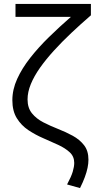

<svg xmlns="http://www.w3.org/2000/svg" viewBox="-20 -740 494 979"><path d="M388 219 322 200.5Q343.5 160.5 351 135Q358.5 109.5 358.5 90.5Q358.5 58 335.8 36.8Q313 15.5 277 -1.2Q241 -18 200.8 -35.2Q160.5 -52.5 124.5 -76.5Q88.5 -100.5 65.8 -137.2Q43 -174 43 -229Q43 -283.5 67.5 -337.5Q92 -391.5 134.2 -445.2Q176.5 -499 230 -551.2Q283.5 -603.5 341.5 -654H59V-720H443.5V-662Q391.5 -617 343.5 -571.8Q295.5 -526.5 255 -482Q214.5 -437.5 184.2 -394.8Q154 -352 137.2 -311.2Q120.5 -270.5 120.5 -233Q120.5 -190 143 -162.2Q165.5 -134.5 201 -116.2Q236.5 -98 276 -82.5Q315.5 -67 350.8 -47.8Q386 -28.5 408.5 0.2Q431 29 431 74.5Q431 93.5 426.5 115.5Q422 137.5 412.5 163.2Q403 189 388 219Z"/></svg>

Font: Geologica Roman ExtraLight
Style: Regular
Weight: 250
Designer: Sindre Bremnes, Frode Helland
Foundry: Monokrom Skriftforlag AS
Version: Version 1.010;gftools[0.9.28]